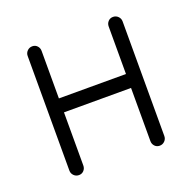

<svg xmlns="http://www.w3.org/2000/svg" viewBox="-87 -507 608 608"><g transform="rotate(-20 217.0 -203.0)"><path d="M81 14Q71 14 64 7Q57 0 57 -10V-396Q57 -406 64 -413Q71 -420 81 -420Q91 -420 97.5 -413Q104 -406 104 -396V-236H330V-396Q330 -406 336.5 -413Q343 -420 353 -420Q363 -420 370 -413Q377 -406 377 -396V-10Q377 0 370 7Q363 14 353 14Q343 14 336.5 7Q330 0 330 -10V-189H104V-10Q104 0 97.5 7Q91 14 81 14Z"/></g></svg>

Font: Zen Kurenaido
Style: ARC
Weight: 400
Designer: Yoshimichi Ohira
Foundry: Positype
Version: Version 1.001